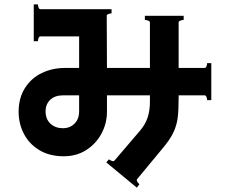

<svg xmlns="http://www.w3.org/2000/svg" viewBox="-20 -774 1040 876"><path d="M944 -486V-317H925Q925 -324 922 -331.5Q919 -339 914 -339H795V-326Q795 -269 790.5 -235Q786 -201 770.5 -168.5Q755 -136 721 -96L605 44Q604 45 604 48Q604 52 608 57.5Q612 63 616 67L604 82L465 -33L477 -47Q496 -34 502 -41L619 -178Q643 -206 653.5 -237.5Q664 -269 664 -310V-339H468V-264Q468 -211 443 -164.5Q418 -118 373.5 -89.5Q329 -61 271 -61Q206 -61 159.5 -89Q113 -117 89 -163.5Q65 -210 65 -264Q65 -327 94 -372.5Q123 -418 171 -441Q219 -464 277 -464H341V-608H164Q159 -608 156 -600.5Q153 -593 153 -586H134V-754H153Q153 -747 156 -739.5Q159 -732 164 -732H489V-713Q482 -713 474.5 -710Q467 -707 467 -702L468 -464H664V-672Q664 -677 656 -680Q648 -683 641 -683V-702H818V-683Q811 -683 803 -680Q795 -677 795 -672V-464H914Q919 -464 922 -471.5Q925 -479 925 -486ZM341 -339H267Q231 -339 209.5 -319Q188 -299 188 -266Q188 -230 210.5 -209.5Q233 -189 267 -189Q299 -189 320 -210Q341 -231 341 -266Z"/></svg>

Font: Aoboshi One
Style: Regular
Weight: 400
Designer: IKIMOJI
Foundry: Natsumi Matsuba
Version: Version 1.000; ttfautohint (v1.8.3)